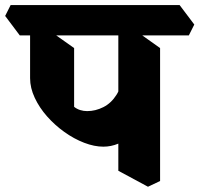

<svg xmlns="http://www.w3.org/2000/svg" viewBox="-76 -674 766 737"><path d="M320.8 -111Q286 -111 247 -126Q208 -141 171.1 -167.4Q134.2 -193.8 104.8 -227.1Q75.2 -260.5 57.4 -298.5Q39.5 -336.5 39.5 -374V-589.8L103.5 -563.8L208.5 -489.5V-264Q218.5 -255.8 231.6 -251.6Q244.8 -247.5 258.5 -247.5Q290.5 -247.5 320.8 -262.8Q351 -278 371.4 -310.4Q391.8 -342.8 393.2 -393.2L514.8 -287.2Q483.8 -203.8 431.8 -157.4Q379.8 -111 320.8 -111ZM492 42.8 378.2 -18.5V-589.8L434 -563.8L538.5 -489.5V20.8ZM0 -538 -56.2 -612.8 -35.2 -654.5H613.5L669.8 -579.8L648.8 -538Z"/></svg>

Font: Eczar
Style: Regular
Weight: 400
Designer: Vaibhav Singh
Foundry: Rosetta Type Foundry
Version: Version 2.000